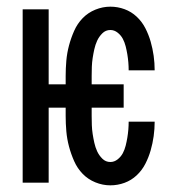

<svg xmlns="http://www.w3.org/2000/svg" viewBox="-20 -548 540 576"><path d="M311 8Q288 8 266 -1Q244 -10 228 -26.5Q212 -43 202.5 -64.5Q193 -86 187 -108.5Q181 -131 179 -154Q177 -177 177 -200V-225H126V0H48V-520H126V-295H177V-320Q177 -343 179 -366Q181 -389 187 -411.5Q193 -434 202.5 -455.5Q212 -477 228 -493.5Q244 -510 266 -519Q288 -528 311 -528Q333 -528 353.5 -520.5Q374 -513 390 -498Q406 -483 416 -463.5Q426 -444 432 -423Q438 -402 441 -380.5Q444 -359 444 -337H366Q366 -349 365 -361Q364 -373 362 -385Q360 -397 357 -409Q354 -421 348.5 -431.5Q343 -442 333 -450Q323 -458 311 -458Q297 -458 287 -448Q277 -438 271.5 -426Q266 -414 263 -400.5Q260 -387 258 -374Q256 -361 255.5 -347.5Q255 -334 255 -320V-295H351V-225H255V-200Q255 -186 255.5 -172.5Q256 -159 258 -146Q260 -133 263 -119.5Q266 -106 271.5 -94Q277 -82 287 -72Q297 -62 311 -62Q323 -62 333 -70Q343 -78 348.5 -88.5Q354 -99 357 -111Q360 -123 362 -135Q364 -147 365 -159Q366 -171 366 -183H444Q444 -161 441 -139.5Q438 -118 432 -97Q426 -76 416 -56.5Q406 -37 390 -22Q374 -7 353.5 0.5Q333 8 311 8Z"/></svg>

Font: Iosevka Curly
Style: Regular
Weight: 400
Monospace: yes
Designer: Belleve Invis
Foundry: Belleve Invis
Version: Version 22.1.2; ttfautohint (v1.8.4)